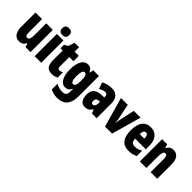

<svg xmlns="http://www.w3.org/2000/svg" viewBox="151 -1955 3374 3374"><g transform="rotate(45 1838.0 -268.0)"><path d="M480 0H353L334 -68H326Q306 -29 276 -9.5Q246 10 202 10Q129 10 89 -43Q49 -96 49 -193V-553H212V-246Q212 -189 221.5 -162Q231 -135 254 -135Q294 -135 305.5 -169Q317 -203 317 -280V-553H480Z M749 -691Q749 -607 662 -607Q576 -607 576 -691Q576 -734 596.5 -755Q617 -776 662 -776Q707 -776 728 -755Q749 -734 749 -691ZM744 0H581V-553H744Z M1133 -150V-21Q1077 10 1012 10Q931 10 895 -36.5Q859 -83 859 -182V-420H803V-506L873 -548L911 -664H1022V-553H1126V-420H1022V-184Q1022 -131 1062 -131Q1090 -131 1133 -150Z M1463 -484H1472L1485 -553H1626V-50Q1626 94 1564 167Q1502 240 1370 240Q1277 240 1207 198V58Q1289 101 1365 101Q1463 101 1463 11V5Q1463 -38 1468 -71H1463Q1440 -28 1412.5 -9Q1385 10 1343 10Q1269 10 1226 -66Q1183 -142 1183 -272Q1183 -408 1226.5 -485.5Q1270 -563 1348 -563Q1388 -563 1414 -545.5Q1440 -528 1463 -484ZM1348 -270Q1348 -201 1362 -165.5Q1376 -130 1402 -130Q1434 -130 1448.5 -160Q1463 -190 1463 -256V-285Q1463 -359 1448.5 -391Q1434 -423 1401 -423Q1376 -423 1362 -385Q1348 -347 1348 -270Z M2122 -363V0H2004L1977 -73H1974Q1946 -29 1914 -9.5Q1882 10 1832 10Q1766 10 1733.5 -42Q1701 -94 1701 -169Q1701 -341 1887 -349L1959 -352V-366Q1959 -434 1906 -434Q1858 -434 1787 -392L1745 -513Q1829 -563 1943 -563Q2028 -563 2075 -512.5Q2122 -462 2122 -363ZM1929 -245Q1864 -242 1864 -176Q1864 -120 1902 -120Q1926 -120 1942.5 -141.5Q1959 -163 1959 -198V-247Z M2173 -553H2342L2398 -285Q2412 -220 2414 -171H2418Q2419 -217 2434 -284L2492 -553H2661L2505 0H2330Z M3119 -310V-225H2855Q2855 -170 2877.5 -145Q2900 -120 2948 -120Q2987 -120 3020 -130Q3053 -140 3091 -163V-30Q3022 10 2924 10Q2806 10 2750.5 -61.5Q2695 -133 2695 -274Q2695 -414 2749.5 -488Q2804 -562 2909 -562Q3009 -562 3064 -496.5Q3119 -431 3119 -310ZM2855 -339H2968Q2968 -437 2913 -437Q2886 -437 2870.5 -413.5Q2855 -390 2855 -339Z M3627 -360V0H3464V-308Q3464 -366 3454 -392Q3444 -418 3416 -418Q3393 -418 3381 -403Q3369 -388 3364 -353Q3359 -318 3359 -253V0H3196V-553H3323L3342 -485H3351Q3389 -563 3475 -563Q3547 -563 3587 -510Q3627 -457 3627 -360Z"/></g></svg>

Font: Noto Sans UI CondBlack
Style: Regular
Weight: 900
Width: 3
Designer: Monotype Design Team
Foundry: Monotype Imaging Inc.
Version: Version 1.001